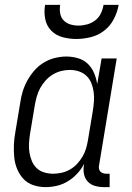

<svg xmlns="http://www.w3.org/2000/svg" viewBox="-20 -760 540 788"><path d="M167 8Q141 8 117 0Q93 -8 76.5 -25.5Q60 -43 50.5 -66Q41 -89 38.5 -114Q36 -139 37 -165Q38 -191 43 -218L63 -338Q66 -361 73 -384Q80 -407 92 -429Q104 -451 121 -470.5Q138 -490 159.5 -503Q181 -516 205 -522Q229 -528 252 -528Q277 -528 300.5 -521Q324 -514 340.5 -498Q357 -482 366 -460.5Q375 -439 379 -415L397 -520H459L387 -84Q385 -76 386 -69Q387 -62 391 -57Q395 -52 402 -49.5Q409 -47 416 -47H430V8H407Q388 8 370 3Q352 -2 340 -15Q328 -28 324.5 -46.5Q321 -65 325 -84V-87Q314 -66 297 -47.5Q280 -29 258.5 -16Q237 -3 213.5 2.5Q190 8 167 8ZM198 -47Q215 -47 233 -51Q251 -55 267.5 -64.5Q284 -74 296.5 -87.5Q309 -101 318.5 -117Q328 -133 333 -150Q338 -167 341 -185L361 -305Q364 -324 365.5 -343.5Q367 -363 364.5 -382Q362 -401 355 -418.5Q348 -436 335 -448.5Q322 -461 304 -467Q286 -473 266 -473Q249 -473 231 -468.5Q213 -464 196.5 -454Q180 -444 167 -429.5Q154 -415 145 -398.5Q136 -382 131 -364Q126 -346 123 -329L103 -209Q100 -189 99 -170Q98 -151 101 -133Q104 -115 111 -98.5Q118 -82 130.5 -70Q143 -58 161 -52.5Q179 -47 198 -47ZM293 -600Q264 -600 236.5 -607.5Q209 -615 190 -634.5Q171 -654 165.5 -682.5Q160 -711 165 -740H227Q224 -722 227 -705Q230 -688 241 -676.5Q252 -665 268 -660Q284 -655 302 -655Q320 -655 338 -660Q356 -665 371 -676.5Q386 -688 394 -705Q402 -722 405 -740H467Q462 -711 447.5 -682.5Q433 -654 408 -634.5Q383 -615 352.5 -607.5Q322 -600 293 -600Z"/></svg>

Font: Iosevka Curly Slab Light
Style: Italic
Weight: 300
Italic angle: -9°
Monospace: yes
Designer: Belleve Invis
Foundry: Belleve Invis
Version: Version 22.1.2; ttfautohint (v1.8.4)